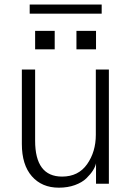

<svg xmlns="http://www.w3.org/2000/svg" viewBox="-20 -825 592 862"><path d="M78.1 -178.7V-512.7H137.7V-193.4Q137.7 -32.2 258.8 -32.2Q332 -32.2 371.1 -87.9Q410.2 -143.6 410.2 -219.7V-512.7H468.8V0H411.1V-91.8Q408.2 -77.1 397.5 -60.1Q386.7 -43 367.7 -24.4Q348.6 -5.9 316.4 5.9Q284.2 17.6 244.1 17.6Q168 17.6 123 -33.7Q78.1 -85 78.1 -178.7ZM137.7 -603.5V-686.5H225.6V-603.5ZM113.3 -763.7V-804.7H436.5V-763.7ZM323.2 -603.5V-686.5H411.1V-603.5Z"/></svg>

Font: Gothic A1 Light
Style: Regular
Weight: 300
Version: Version 2.50